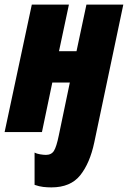

<svg xmlns="http://www.w3.org/2000/svg" viewBox="-33 -573 555 833"><path d="M190 240Q273 240 315 187.5Q357 135 376 45L502 -553H342L299 -351H223L266 -553H105L-13 0H149L194 -215H270L222 15Q212 64 201 81.5Q190 99 166 99Q156 99 141 96.5Q126 94 117 89V229Q137 236 154.5 238Q172 240 190 240Z"/></svg>

Font: Noto Sans Display Condensed Black
Style: Italic
Weight: 900
Width: 3
Italic angle: -192°
Designer: Monotype Design Team
Foundry: Monotype Imaging Inc.
Version: Version 1.900